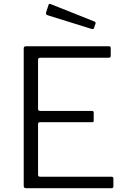

<svg xmlns="http://www.w3.org/2000/svg" viewBox="-20 -984 662 1004"><path d="M104 -730Q104 -742 115 -742H550Q559 -742 559 -733V-692Q559 -682 548 -682H191Q179 -682 179 -671V-414Q179 -404 190 -404H461Q470 -404 470 -395V-353Q470 -349 468.5 -347Q467 -345 461 -345H189Q179 -345 179 -335V-70Q179 -60 189 -60H562Q573 -60 573 -51V-9Q573 -5 570.5 -2.5Q568 0 563 0H116Q104 0 104 -12V-730ZM234 -959Q237 -966 244 -963L475 -871Q482 -868 479 -859L472 -839Q471 -834 468 -832.5Q465 -831 458 -833L230 -904Q218 -908 221 -919Z"/></svg>

Font: Libre Franklin Thin Light
Style: Regular
Weight: 300
Version: Version 3.000